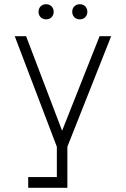

<svg xmlns="http://www.w3.org/2000/svg" viewBox="-20 -692 598 912"><path d="M453 -520 275 -71 104 -520H50L250 5V149H114V200H300V5L508 -520ZM163 -636C163 -615 178 -600 199 -600C220 -600 235 -615 235 -636C235 -657 220 -672 199 -672C178 -672 163 -657 163 -636ZM323 -636C323 -615 338 -600 359 -600C380 -600 395 -615 395 -636C395 -657 380 -672 359 -672C338 -672 323 -657 323 -636Z"/></svg>

Font: Grotesk 01 Extrafine
Style: Bold
Weight: 400
Designer: Frank Adebiaye, contributions by Jérémy Landes, Ariel Martín Pérez
Foundry: Velvetyne Type Foundry
Version: Version 3.000;Glyphs 3.1.2 (3150)